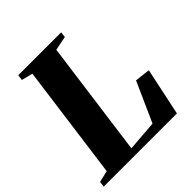

<svg xmlns="http://www.w3.org/2000/svg" viewBox="-213 -884 1025 1025"><g transform="rotate(-45 299.0 -371.5)"><path d="M-13.5 0 -9.5 -31.5 56 -47 143.5 -695.5 80 -711.5 84.5 -743H408L404.5 -711.5L324 -695.5L235.5 -40L408.5 -53.5L509.5 -279L596 -269L539 0Z"/></g></svg>

Font: Merriweather 96pt Black
Style: Italic
Weight: 900
Italic angle: -7.8°
Version: Version 2.101